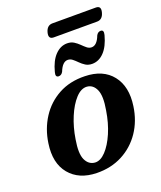

<svg xmlns="http://www.w3.org/2000/svg" viewBox="-143 -856 800 956"><g transform="rotate(-20 257.0 -378.0)"><path d="M311 -463Q407 -461 454.8 -400.5Q502.5 -340 488 -240.5Q477.5 -165.5 438.8 -108.2Q400 -51 339.5 -19.5Q279 12 203 10.5Q110 8.5 61 -50.8Q12 -110 27 -211Q37.5 -284 74.8 -341.8Q112 -399.5 172 -432.2Q232 -465 311 -463ZM213 -41.5Q242 -40 270.2 -70Q298.5 -100 320.8 -151.5Q343 -203 353 -266.5Q366 -339 350.8 -373.5Q335.5 -408 303 -410.5Q272.5 -412.5 243.5 -381Q214.5 -349.5 192.5 -297Q170.5 -244.5 161 -183.5Q148.5 -111 164.2 -77.5Q180 -44 213 -41.5ZM368 -508Q348 -508 333.2 -517.2Q318.5 -526.5 306.8 -538.5Q295 -550.5 283.8 -559.5Q272.5 -568.5 259 -568.5Q231 -568.5 213 -522.5Q204.5 -507 190 -507Q171 -507 178.5 -533.5Q193 -589.5 221 -618.2Q249 -647 284 -647Q304.5 -647 319.2 -637.8Q334 -628.5 345.8 -616.8Q357.5 -605 368.8 -595.8Q380 -586.5 393.5 -586.5Q422 -586.5 439.5 -633Q448 -648.5 462.5 -648.5Q481 -648.5 474 -622Q459 -565.5 431.2 -536.8Q403.5 -508 368 -508ZM212 -731.5Q221 -765.5 250.5 -765.5H480Q509.5 -765.5 500 -731.5Q491 -697.5 462 -697.5H232.5Q203 -697.5 212 -731.5Z"/></g></svg>

Font: Fraunces 72pt Soft SemiBold
Style: Italic
Weight: 600
Italic angle: -16°
Version: Version 1.000;[b76b70a41]